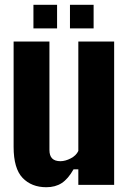

<svg xmlns="http://www.w3.org/2000/svg" viewBox="-20 -774 539 804"><path d="M174 10Q112 10 74.5 -29.2Q37 -68.5 37 -159V-600H187V-146Q187 -122 198.5 -110.5Q210 -99 233 -99Q253.5 -99 276.2 -110.8Q299 -122.5 308 -142V-600H458V0H308V-65H288Q265 -24.5 238.2 -7.2Q211.5 10 174 10ZM273 -655V-754H372V-655ZM120 -655V-754H219V-655Z"/></svg>

Font: Big Shoulders Display Thin Black
Style: Regular
Weight: 900
Version: Version 2.002